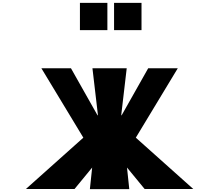

<svg xmlns="http://www.w3.org/2000/svg" viewBox="-20 -1330 1456 1350"><path d="M735 -1310V-1118H542V-1310ZM975 -1310V-1118H782V-1310ZM1339 -1H997L873 -152L889 0H612L628 -152L504 -1H162L566 -362L271 -850H479L667 -517L668 -526L630 -850H871L833 -526L834 -517L1022 -850H1230L935 -362Z"/></svg>

Font: OpenDyslexic
Style: Bold
Weight: 800
Designer: Abbie Gonzalez
Version: Version 0.920;hotconv 1.0.109;makeotfexe 2.5.65596